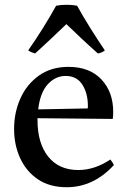

<svg xmlns="http://www.w3.org/2000/svg" viewBox="-20 -772 537 804"><path d="M259 12Q188 12 139 -21Q90 -54 64.5 -109.5Q39 -165 39 -232Q39 -301 65.5 -360Q92 -419 143 -455.5Q194 -492 267 -492Q355 -492 404.5 -439.5Q454 -387 454 -304Q454 -294 453.5 -286.5Q453 -279 452 -274L137 -277Q137 -273 137 -270Q137 -172 182 -116Q227 -60 308 -60Q376 -60 442 -104Q452 -92 457 -81Q372 12 259 12ZM140 -314 347 -318Q348 -320 348 -323.5Q348 -327 348 -328Q348 -382 324.5 -418Q301 -454 255 -454Q212 -454 180 -419Q148 -384 140 -314ZM258 -671Q228 -642 195 -611Q162 -580 127 -548Q120 -550 112.5 -553Q105 -556 98 -561Q127 -602 159.5 -654Q192 -706 215 -748Q225 -750 236 -751Q247 -752 259 -752Q271 -752 282 -751Q293 -750 303 -748Q326 -706 358.5 -654Q391 -602 419 -561Q407 -551 390 -548Q354 -580 321 -611Q288 -642 258 -671Z"/></svg>

Font: Tiro Tamil
Style: Regular
Weight: 400
Designer: Tamil: Fernando Mello & Fiona Ross. Latin: John Hudson.
Foundry: Tiro Typeworks Ltd.
Version: Version 1.52